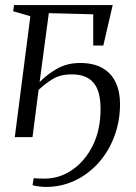

<svg xmlns="http://www.w3.org/2000/svg" viewBox="-20 -542 536 759"><path d="M136.5 -217.5Q168 -249.5 207 -271.2Q246 -293 297 -293Q350 -293 385 -273Q420 -253 437.2 -216.5Q454.5 -180 454.5 -131Q454.5 -63 432.2 -3.5Q410 56 369.8 101.2Q329.5 146.5 276 171.8Q222.5 197 161 197Q150.5 197 134.2 195Q118 193 108.5 190L113.5 162Q122.5 163.5 134.5 163.8Q146.5 164 157 164Q215 164 265.2 129.8Q315.5 95.5 346.5 33.8Q377.5 -28 377.5 -111Q377.5 -182.5 349.5 -215.2Q321.5 -248 264 -248Q218 -248 187.8 -229.2Q157.5 -210.5 132.5 -186.5L108.5 0H38.5L100 -478L32 -497.5L35.5 -522H425.5L388.5 -362H348.5V-485.5L173 -490Z"/></svg>

Font: Merriweather 96pt Light
Style: Italic
Weight: 300
Italic angle: -7.8°
Version: Version 2.101